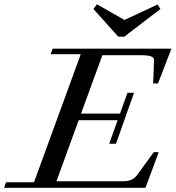

<svg xmlns="http://www.w3.org/2000/svg" viewBox="-62 -895 837 915"><path d="M501.5 -720.2 383.3 -852.1 399.9 -874.5 531.2 -799.8 688.5 -873.5 702.6 -852.1 530.3 -720.2ZM-42.5 0 -33.2 -26.4H100.1L322.8 -636.7H179.2L189 -663.1H754.9L690.9 -497.1H668L671.9 -607.9Q672.4 -620.6 658 -626.2Q643.6 -631.8 611.3 -631.8H425.8L324.2 -353.5H509.8L545.4 -452.6H576.7L490.7 -210H458.5L498.5 -322.3H313L207 -31.2H524.9Q569.8 -31.2 590.8 -60.1L670.9 -169.9H694.3L631.3 0Z"/></svg>

Font: Elstob Medium
Style: Italic
Weight: 500
Italic angle: -20°
Designer: Peter S. Baker
Version: Version 1.015